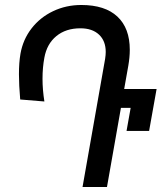

<svg xmlns="http://www.w3.org/2000/svg" viewBox="-20 -750 648 770"><path d="M404 -541.5Q404 -586 377 -611.2Q350 -636.5 302.5 -636.5Q244 -636.5 206 -605.2Q168 -574 158 -519Q150.5 -479 150.5 -434Q150.5 -390.5 158 -343L61 -351Q56 -409 56 -452Q56 -499.5 62 -534Q72 -591.5 106.5 -636Q141 -680.5 193 -705.2Q245 -730 306 -730Q401 -730 450.8 -683.5Q500.5 -637 500.5 -550.5Q500.5 -520.5 494.5 -486L478 -393H608L578 -225H487.5L504 -317.5H465L409 0H311L401.5 -513.5Q404 -530 404 -541.5Z"/></svg>

Font: JuliaMono BoldItalic
Style: Regular
Weight: 700
Italic angle: -9°
Monospace: yes
Designer: cormullion
Foundry: corm
Version: Version 0.049; ttfautohint (v1.8.4)